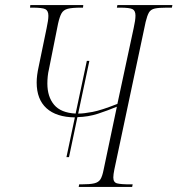

<svg xmlns="http://www.w3.org/2000/svg" viewBox="-20 -734 697 754"><path d="M241 -117 274 -273Q201 -274 162.5 -309Q124 -344 124 -410Q124 -424 126 -439.5Q128 -455 132 -473L163 -623Q170 -655 170 -672Q170 -692 158 -698Q146 -704 107 -704H98L99 -714H307L306 -704H299Q263 -704 246 -699.5Q229 -695 221.5 -681.5Q214 -668 208 -641L172 -461Q169 -449 167.5 -434.5Q166 -420 166 -406Q166 -354 192.5 -322.5Q219 -291 277 -288L321 -495H331L287 -288H289Q309 -288 343.5 -294.5Q378 -301 441 -326L505 -624Q512 -655 512 -673Q512 -692 500.5 -698Q489 -704 451 -704H439L441 -714H657L655 -704H636Q604 -704 588 -700.5Q572 -697 565 -685Q558 -673 552 -648L429 -68Q427 -58 426 -50.5Q425 -43 425 -37Q425 -18 439.5 -14Q454 -10 491 -10H501L499 0H289L291 -10H299Q333 -10 350 -14Q367 -18 374.5 -30Q382 -42 387 -68L439 -315Q403 -300 365 -287.5Q327 -275 284 -274L251 -117Z"/></svg>

Font: Noto Serif Display Condensed ExtraLight
Style: Italic
Weight: 200
Width: 3
Italic angle: -12°
Designer: Monotype Design Team
Foundry: Monotype Imaging Inc.
Version: Version 2.009